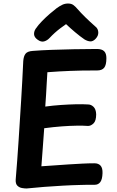

<svg xmlns="http://www.w3.org/2000/svg" viewBox="-20 -1055 665 1090"><path d="M131 15Q120 15 105 12.5Q90 10 79 -0.5Q68 -11 69 -34Q78 -142 85.5 -256Q93 -370 100 -484.5Q107 -599 112 -708Q114 -736 125 -750Q136 -764 166 -766Q215 -770 274 -772Q333 -774 398 -775.5Q463 -777 530 -777Q558 -777 571 -764.5Q584 -752 584 -725Q584 -686 571.5 -670.5Q559 -655 532 -655Q485 -655 448 -654.5Q411 -654 379 -652.5Q347 -651 316 -649.5Q285 -648 249 -645Q247 -610 245 -578.5Q243 -547 241.5 -516Q240 -485 237 -450Q281 -456 325 -459Q369 -462 409 -463Q449 -464 480 -462Q497 -462 511 -448.5Q525 -435 526 -406Q526 -369 511 -354.5Q496 -340 480 -340Q455 -342 416 -341.5Q377 -341 330 -337.5Q283 -334 231 -327Q227 -270 223 -217.5Q219 -165 215 -111Q250 -113 288.5 -116Q327 -119 367 -121.5Q407 -124 445 -126Q483 -128 516 -128Q539 -128 551 -114.5Q563 -101 562 -72Q561 -37 549.5 -21.5Q538 -6 518 -6Q498 -6 477.5 -6Q457 -6 437 -5Q390 -4 336.5 -1Q283 2 230.5 6Q178 10 131 15ZM261 -839Q248 -825 230.5 -820Q213 -815 193 -830Q175 -843 173.5 -859Q172 -875 182 -891Q197 -913 218.5 -935Q240 -957 262.5 -976.5Q285 -996 301 -1008Q319 -1021 334 -1028Q349 -1035 366 -1035Q385 -1035 396.5 -1026.5Q408 -1018 418 -1006Q439 -982 464.5 -957Q490 -932 524 -902Q537 -891 538 -871.5Q539 -852 523 -835Q508 -819 492.5 -820Q477 -821 460 -831Q435 -848 406 -872.5Q377 -897 355 -918Q339 -907 322.5 -894.5Q306 -882 291 -868.5Q276 -855 261 -839Z"/></svg>

Font: Playpen Sans SemiBold
Style: Regular
Weight: 600
Designer: Laura Meseguer, Veronika Burian, José Scaglione
Foundry: TypeTogether
Version: Version 1.001